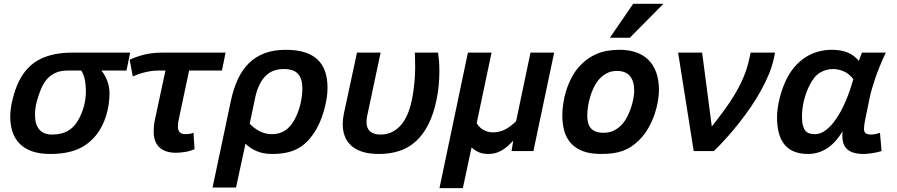

<svg xmlns="http://www.w3.org/2000/svg" viewBox="-20 -786 4665 999"><path d="M657.2 -512.2 638.2 -418.9H507.8Q519 -404.8 527.1 -389.4Q535.2 -374 540.3 -358.6Q545.4 -343.3 547.6 -328.6Q549.8 -314 549.8 -301.8Q549.8 -271 545.2 -241.2Q540.5 -211.4 532 -183.6Q523.4 -155.8 510.7 -130.6Q498 -105.5 481.9 -85Q461.9 -60.1 438.2 -41.3Q414.6 -22.5 385.3 -10Q356 2.4 320.3 8.8Q284.7 15.1 241.2 15.1Q187 15.1 147.7 1.5Q108.4 -12.2 83 -37.6Q57.6 -63 45.4 -99.1Q33.2 -135.3 33.2 -180.2Q33.2 -199.2 36.4 -222.4Q39.6 -245.6 45.7 -270Q51.8 -294.4 60.3 -319.3Q68.8 -344.2 80.1 -366.2Q118.7 -442.4 186.8 -477.3Q254.9 -512.2 356 -512.2ZM332 -418.9Q303.7 -418.9 282 -411.9Q260.3 -404.8 243.7 -392.1Q227.1 -379.4 214.8 -362.1Q202.6 -344.7 193.8 -324.2Q181.2 -293.5 171.6 -258.8Q162.1 -224.1 162.1 -188Q162.1 -137.7 184.8 -111.8Q207.5 -85.9 250 -85.9Q276.4 -85.9 296.6 -90.8Q316.9 -95.7 332.8 -104.7Q348.6 -113.8 360.6 -126Q372.6 -138.2 381.8 -152.8Q393.1 -170.4 401.6 -190.4Q410.2 -210.4 415.8 -230.7Q421.4 -251 424.1 -270.5Q426.8 -290 426.8 -307.1Q426.8 -346.2 421.1 -372.8Q415.5 -399.4 402.8 -418.9Z M1134.8 -418.9H963.9L910.2 -165Q907.7 -155.3 906.7 -146Q905.8 -136.7 905.8 -127Q905.8 -87.9 944.8 -87.9Q954.6 -87.9 966.3 -89.6Q978 -91.3 986.8 -95.2L992.2 -9.8Q970.7 0 943.8 4.4Q917 8.8 895 8.8Q864.7 8.8 842.8 0.7Q820.8 -7.3 806.9 -21.7Q793 -36.1 786.4 -55.7Q779.8 -75.2 779.8 -98.1Q779.8 -118.7 781.2 -133.3Q782.7 -147.9 786.1 -163.1L840.8 -418.9H803.7Q781.7 -418.9 761.7 -415.5Q741.7 -412.1 724.6 -407.5Q707.5 -402.8 693.8 -397.5Q680.2 -392.1 670.9 -388.2L654.8 -475.1Q683.6 -489.3 726.1 -500.7Q768.6 -512.2 828.1 -512.2H1153.8Z M1085.9 189.9 1181.2 -261.2Q1194.8 -325.2 1218 -374.8Q1241.2 -424.3 1275.9 -458Q1310.5 -491.7 1357.7 -509.3Q1404.8 -526.9 1466.3 -526.9Q1523.4 -526.9 1564.5 -514.2Q1605.5 -501.5 1632.1 -476.3Q1658.7 -451.2 1671.4 -414.3Q1684.1 -377.4 1684.1 -329.1Q1684.1 -300.3 1679 -269.8Q1673.8 -239.3 1665.5 -210.4Q1657.2 -181.6 1646.5 -156Q1635.7 -130.4 1625 -111.8Q1603.5 -76.2 1580.3 -52Q1557.1 -27.8 1529.3 -12.9Q1501.5 2 1468.5 8.5Q1435.5 15.1 1395 15.1Q1349.6 15.1 1315.2 0.2Q1280.8 -14.6 1257.3 -38.1L1208 189.9ZM1279.3 -142.1Q1303.2 -117.2 1332.5 -102.5Q1361.8 -87.9 1395 -87.9Q1432.1 -87.9 1461.7 -106Q1491.2 -124 1513.2 -165Q1532.7 -201.2 1543 -243.9Q1553.2 -286.6 1553.2 -326.2Q1553.2 -375 1531.2 -400.9Q1509.3 -426.8 1456.1 -426.8Q1429.2 -426.8 1405.8 -418.7Q1382.3 -410.6 1363.3 -392.3Q1344.2 -374 1329.6 -344.2Q1314.9 -314.5 1306.2 -271Z M1837.4 -512.2H1960.4L1890.1 -181.2Q1888.7 -173.3 1887.9 -166.3Q1887.2 -159.2 1887.2 -147.9Q1887.2 -136.2 1890.9 -125Q1894.5 -113.8 1903.1 -105Q1911.6 -96.2 1925.8 -91.1Q1939.9 -85.9 1960.4 -85.9Q2019.5 -85.9 2061.5 -130.1Q2103.5 -174.3 2122.1 -262.2Q2127.4 -287.1 2130.9 -311.5Q2134.3 -335.9 2136.5 -358.4Q2138.7 -380.9 2139.4 -400.4Q2140.1 -419.9 2140.1 -434.1Q2140.1 -463.4 2139.6 -481Q2139.2 -498.5 2138.2 -512.2H2259.3Q2261.7 -498 2263.9 -472.2Q2266.1 -446.3 2266.1 -414.1Q2266.1 -381.8 2262.9 -345Q2259.8 -308.1 2252.4 -272Q2236.8 -193.8 2209.2 -139.4Q2181.6 -85 2143.6 -50.5Q2105.5 -16.1 2057.4 -0.5Q2009.3 15.1 1952.1 15.1Q1899.9 15.1 1864 3.2Q1828.1 -8.8 1805.7 -29.8Q1783.2 -50.8 1773.2 -79.1Q1763.2 -107.4 1763.2 -140.1Q1763.2 -163.6 1769 -193.8Z M2755.4 0H2641.6L2650.4 -54.2Q2619.6 -20 2588.9 -2.4Q2558.1 15.1 2521.5 15.1Q2492.2 15.1 2471.9 6.3Q2451.7 -2.4 2433.6 -19L2388.2 192.9H2266.6L2414.6 -512.2H2537.6L2460.4 -146Q2464.8 -136.7 2472.9 -127.9Q2481 -119.1 2491.9 -112.3Q2502.9 -105.5 2516.1 -101.3Q2529.3 -97.2 2543.5 -97.2Q2578.1 -97.2 2607.2 -111.8Q2636.2 -126.5 2665.5 -155.8L2740.2 -512.2H2863.3Z M2905.8 -186Q2905.8 -212.4 2910.4 -245.6Q2915 -278.8 2926 -314.2Q2937 -349.6 2955.1 -384Q2973.1 -418.5 3000.5 -446.8Q3037.1 -485.4 3085.9 -506.1Q3134.8 -526.9 3204.6 -526.9Q3251 -526.9 3288.8 -513.9Q3326.7 -501 3353.3 -474.9Q3379.9 -448.7 3394.3 -409.2Q3408.7 -369.6 3408.7 -316.9Q3408.7 -293 3403.3 -260Q3397.9 -227.1 3386 -191.7Q3374 -156.2 3354.2 -121.1Q3334.5 -85.9 3305.7 -57.1Q3285.2 -36.6 3264.2 -22.9Q3243.2 -9.3 3219.2 -0.7Q3195.3 7.8 3168 11.5Q3140.6 15.1 3107.4 15.1Q3052.7 15.1 3014.4 1Q2976.1 -13.2 2951.9 -39.3Q2927.7 -65.4 2916.7 -102.5Q2905.8 -139.6 2905.8 -186ZM3035.6 -184.1Q3035.6 -163.1 3040 -146.5Q3044.4 -129.9 3054.4 -118.7Q3064.5 -107.4 3080.8 -101.3Q3097.2 -95.2 3120.6 -95.2Q3152.3 -95.2 3176.5 -107.9Q3200.7 -120.6 3219.7 -142.1Q3232.9 -157.7 3244.1 -179.7Q3255.4 -201.7 3263.2 -225.3Q3271 -249 3275.4 -272.2Q3279.8 -295.4 3279.8 -314Q3279.8 -363.8 3257.6 -390.4Q3235.4 -417 3189.5 -417Q3158.7 -417 3134.3 -403.3Q3109.9 -389.6 3091.8 -367.2Q3079.1 -351.1 3068.6 -329.1Q3058.1 -307.1 3050.8 -282.7Q3043.5 -258.3 3039.6 -232.9Q3035.6 -207.5 3035.6 -184.1ZM3257.3 -589.8H3153.3L3274.4 -766.1H3431.6Z M3633.3 -512.2 3683.6 -127.9Q3716.8 -169.9 3747.8 -211.9Q3778.8 -253.9 3804.4 -297.1Q3830.1 -340.3 3849.1 -385.5Q3868.2 -430.7 3878.4 -479L3885.7 -512.2H4012.7L4006.3 -481.9Q3998 -442.4 3980.5 -399.9Q3962.9 -357.4 3939.2 -314.5Q3915.5 -271.5 3886.2 -228.8Q3856.9 -186 3825.2 -145.8Q3793.5 -105.5 3760 -68.4Q3726.6 -31.2 3694.3 0H3589.4L3508.3 -512.2Z M4566.9 0Q4543.5 7.3 4517.8 11.2Q4492.2 15.1 4473.6 15.1Q4441.9 15.1 4420.7 8.3Q4399.4 1.5 4386.7 -10.7Q4374 -22.9 4368.4 -39.8Q4362.8 -56.6 4362.8 -76.2V-88.4Q4362.8 -95.2 4363.8 -103Q4328.6 -43.5 4283.4 -14.2Q4238.3 15.1 4183.6 15.1Q4104 15.1 4063.5 -32Q4022.9 -79.1 4022.9 -176.8Q4022.9 -197.3 4026.4 -223.1Q4029.8 -249 4037.1 -277.3Q4044.4 -305.7 4055.2 -334.7Q4065.9 -363.8 4080.6 -390.1Q4101.1 -425.8 4126.7 -451.7Q4152.3 -477.5 4181.6 -494.4Q4210.9 -511.2 4243.2 -519Q4275.4 -526.9 4308.6 -526.9Q4352.5 -526.9 4387 -514.2Q4421.4 -501.5 4448.7 -469.2Q4453.1 -481 4457 -491.9Q4460.9 -502.9 4464.8 -512.2H4588.9Q4554.2 -438 4534.2 -379.2Q4514.2 -320.3 4505.9 -280.8L4481.9 -165Q4479.5 -152.8 4477.5 -138.9Q4475.6 -125 4475.6 -113.8Q4475.6 -99.1 4484.9 -92.5Q4494.1 -85.9 4513.7 -85.9Q4518.1 -85.9 4523.7 -86.7Q4529.3 -87.4 4535.6 -88.6Q4542 -89.8 4547.9 -91.6Q4553.7 -93.3 4558.6 -95.2ZM4220.7 -87.9Q4250 -87.9 4278.3 -109.9Q4306.6 -131.8 4332.5 -170.2Q4358.4 -208.5 4380.6 -260.7Q4402.8 -313 4419.9 -374Q4398.4 -402.8 4370.1 -414.8Q4341.8 -426.8 4314.9 -426.8Q4277.8 -426.8 4246.6 -408Q4215.3 -389.2 4191.9 -341.8Q4173.8 -305.7 4163.3 -263.4Q4152.8 -221.2 4152.8 -178.2Q4152.8 -150.9 4157.5 -133.5Q4162.1 -116.2 4170.7 -106Q4179.2 -95.7 4191.9 -91.8Q4204.6 -87.9 4220.7 -87.9Z"/></svg>

Font: Lorenzo Sans
Style: Bold Italic
Weight: 700
Italic angle: -12°
Foundry: Intel Corporation
Version: Version 1.00; ttfautohint (v1.5)